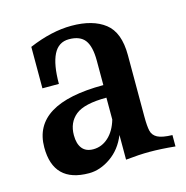

<svg xmlns="http://www.w3.org/2000/svg" viewBox="-81 -562 631 653"><g transform="rotate(-15 234.5 -235.0)"><path d="M462 -37V3Q412 -2 372 -2Q335 -2 288 3V-84Q269 -37 231.5 -11Q194 15 155 15Q30 15 30 -109Q30 -262 279 -262V-348Q279 -398 262 -420.5Q245 -443 206 -443Q169 -443 151.5 -408Q134 -373 134 -305H76V-451Q156 -485 226 -485Q301 -485 343.5 -452Q386 -419 386 -339V-123Q386 -88 390 -71.5Q394 -55 410 -46.5Q426 -38 462 -37ZM278 -141V-218Q200 -218 169 -193Q138 -168 138 -123Q138 -93 151 -76.5Q164 -60 190 -60Q220 -60 243.5 -81.5Q267 -103 278 -141Z"/></g></svg>

Font: Gupter
Style: Bold
Weight: 700
Designer: Octavio Pardo
Version: Version 1.000